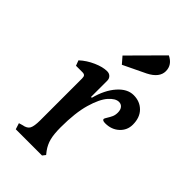

<svg xmlns="http://www.w3.org/2000/svg" viewBox="-214 -756 823 823"><g transform="rotate(45 198.0 -344.0)"><path d="M155 -547 295 -688Q334 -669 334 -631Q334 -592 283 -566L181 -517ZM46 -28 63 -33Q87 -37 94.5 -51.5Q102 -66 102 -101V-355Q102 -366 98 -370.5Q94 -375 84 -375H45L36 -399Q62 -423 96 -438Q130 -453 156 -453Q169 -453 177 -445Q185 -437 185 -425V-326H190Q206 -387 238.5 -424Q271 -461 309 -461Q347 -461 371.5 -436.5Q396 -412 396 -369Q396 -335 371 -312Q346 -289 308 -289Q290 -289 290 -298Q290 -301 297 -312Q304 -323 309 -334Q314 -345 314 -360Q314 -377 306 -386.5Q298 -396 285 -396Q264 -396 241 -370Q218 -344 201.5 -287Q185 -230 185 -142Q185 -101 191.5 -75.5Q198 -50 214 -28L225 -14L214 0H55Z"/></g></svg>

Font: Kurale
Style: Regular
Weight: 400
Designer: Eduardo Rodriguez Tunni
Foundry: Eduardo Rodriguez Tunni
Version: Version 2.000